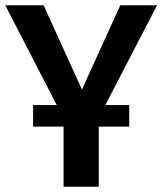

<svg xmlns="http://www.w3.org/2000/svg" viewBox="-22 -711 618 731"><path d="M576 -691 379 -311H470V-229H354V0H220V-229H104V-311H194L-2 -691H144L290 -370L436 -691Z"/></svg>

Font: FiraGO Medium
Style: Regular
Weight: 500
Designer: bBox Type
Foundry: bBox Type GmbH
Version: Version 1.001;PS 001.001;hotconv 1.0.88;makeotf.lib2.5.64775